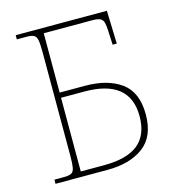

<svg xmlns="http://www.w3.org/2000/svg" viewBox="-107 -802 802 891"><g transform="rotate(-15 294.0 -357.0)"><path d="M50 0V-20H96Q120 -20 131.5 -26Q143 -32 146.5 -51Q150 -70 150 -108V-606Q150 -645 146.5 -663.5Q143 -682 131.5 -688Q120 -694 96 -694H50V-714H488L493 -555H473L470 -620Q469 -648 465 -662.5Q461 -677 449 -683Q437 -689 410 -689H178V-404H300Q408 -404 473 -357Q538 -310 538 -203Q538 -97 473 -48.5Q408 0 300 0ZM178 -25H290Q400 -25 454 -68.5Q508 -112 508 -203Q508 -379 290 -379H178Z"/></g></svg>

Font: Noto Serif Thin
Style: Regular
Weight: 100
Designer: Monotype Design Team
Foundry: Monotype Imaging Inc.
Version: Version 2.015